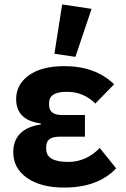

<svg xmlns="http://www.w3.org/2000/svg" viewBox="-20 -836 568 868"><path d="M394 -796 321 -579 226 -593 261 -816ZM431 -167 505 -75Q423 12 270 12Q165 12 102.5 -31.5Q40 -75 40 -148Q40 -202 72.5 -233.5Q105 -265 164 -273V-278Q53 -293 53 -388Q53 -454 110.5 -495.5Q168 -537 271 -537Q411 -537 496 -455L411 -368Q358 -421 282 -421Q202 -421 202 -371V-361Q202 -316 261 -316H364V-218H248Q189 -218 189 -173V-162Q189 -104 288 -104Q370 -104 431 -167Z"/></svg>

Font: Aneliza
Style: Bold
Weight: 700
Designer: Mike Abbink, Paul van der Laan, Pieter van Rosmalen
Foundry: Bold Monday
Version: Version 3.0